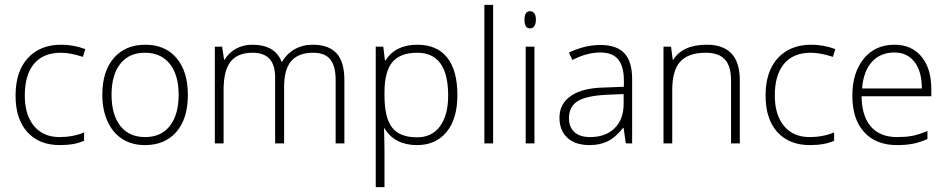

<svg xmlns="http://www.w3.org/2000/svg" viewBox="-20 -590 3896 790"><path d="M226 7Q141 7 92.5 -46.5Q44 -100 44 -197Q44 -296 94.5 -351Q145 -406 232 -406Q283 -406 331 -388L321 -356Q269 -373 231 -373Q158 -373 120 -327.5Q82 -282 82 -197Q82 -117 120 -71.5Q158 -26 225 -26Q280 -26 326 -45V-11Q288 7 226 7Z M753 -200Q753 -102 706 -47.5Q659 7 576 7Q523 7 483.5 -18Q444 -43 422.5 -90.5Q401 -138 401 -200Q401 -297 448.5 -351.5Q496 -406 578 -406Q660 -406 706.5 -351Q753 -296 753 -200ZM439 -200Q439 -118 475 -72Q511 -26 577 -26Q643 -26 679 -72Q715 -118 715 -200Q715 -282 678.5 -327.5Q642 -373 576 -373Q511 -373 475 -327.5Q439 -282 439 -200Z M1361 0V-261Q1361 -319 1338.5 -346Q1316 -373 1269 -373Q1208 -373 1178.5 -339Q1149 -305 1149 -233V0H1112V-272Q1112 -373 1020 -373Q958 -373 929 -336.5Q900 -300 900 -220V0H864V-398H894L902 -344H904Q921 -373 951 -389.5Q981 -406 1018 -406Q1112 -406 1139 -335H1140Q1160 -369 1192.5 -387.5Q1225 -406 1267 -406Q1332 -406 1364.5 -371Q1397 -336 1397 -260V0Z M1696 7Q1604 7 1562 -62H1560L1561 -31Q1562 -4 1562 29V180H1526V-398H1557L1564 -341H1566Q1607 -406 1697 -406Q1778 -406 1820 -353Q1862 -300 1862 -199Q1862 -101 1817.5 -47Q1773 7 1696 7ZM1696 -25Q1757 -25 1790.5 -70.5Q1824 -116 1824 -197Q1824 -373 1697 -373Q1627 -373 1594.5 -334.5Q1562 -296 1562 -210V-198Q1562 -105 1593.5 -65Q1625 -25 1696 -25Z M2009 0H1973V-570H2009Z M2179 0H2143V-398H2179ZM2138 -509Q2138 -544 2161 -544Q2172 -544 2178.5 -535Q2185 -526 2185 -509Q2185 -492 2178.5 -482.5Q2172 -473 2161 -473Q2138 -473 2138 -509Z M2555 0 2546 -63H2543Q2513 -25 2481 -9Q2449 7 2406 7Q2347 7 2314.5 -23Q2282 -53 2282 -106Q2282 -164 2330.5 -196.5Q2379 -229 2471 -230L2547 -233V-259Q2547 -316 2524 -345Q2501 -374 2450 -374Q2394 -374 2335 -343L2321 -374Q2387 -405 2451 -405Q2517 -405 2549 -371Q2581 -337 2581 -265V0ZM2408 -26Q2472 -26 2509 -62.5Q2546 -99 2546 -163V-203L2476 -200Q2392 -196 2356.5 -173.5Q2321 -151 2321 -104Q2321 -67 2343.5 -46.5Q2366 -26 2408 -26Z M2988 0V-258Q2988 -318 2962.5 -345.5Q2937 -373 2884 -373Q2813 -373 2779.5 -337Q2746 -301 2746 -220V0H2710V-398H2741L2748 -344H2750Q2789 -406 2888 -406Q3024 -406 3024 -260V0Z M3312 7Q3227 7 3178.5 -46.5Q3130 -100 3130 -197Q3130 -296 3180.5 -351Q3231 -406 3318 -406Q3369 -406 3417 -388L3407 -356Q3355 -373 3317 -373Q3244 -373 3206 -327.5Q3168 -282 3168 -197Q3168 -117 3206 -71.5Q3244 -26 3311 -26Q3366 -26 3412 -45V-11Q3374 7 3312 7Z M3671 7Q3584 7 3535.5 -46.5Q3487 -100 3487 -196Q3487 -291 3534 -348.5Q3581 -406 3660 -406Q3731 -406 3771.5 -357Q3812 -308 3812 -223V-194H3525Q3526 -112 3563.5 -69Q3601 -26 3671 -26Q3705 -26 3731 -30.5Q3757 -35 3796 -51V-18Q3762 -3 3733.5 2Q3705 7 3671 7ZM3660 -374Q3603 -374 3568 -336Q3533 -298 3527 -226H3773Q3773 -296 3743 -335Q3713 -374 3660 -374Z"/></svg>

Font: Azad Pori Unicode
Style: Regular
Weight: 400
Designer: Abul Kalam Azad
Foundry: Lipighor Font Foundry
Version: Version 1.026;December 22, 2019;FontCreator 12.0.0.2547 64-b